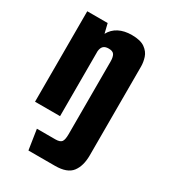

<svg xmlns="http://www.w3.org/2000/svg" viewBox="-169 -569 774 864"><g transform="rotate(30 218.0 -136.5)"><path d="M32 -470H138L150 -421Q165 -449 193 -463.5Q221 -478 260 -478Q305 -478 328 -461.5Q351 -445 358.5 -421.5Q366 -398 366 -376V0H236V-326Q236 -349 229 -361Q222 -373 200 -373Q182 -373 173 -364.5Q164 -356 162 -338V0H32ZM116 205 100 101H196Q220 101 228 90.5Q236 80 236 51V-198H366V86Q366 141 341.5 173Q317 205 254 205Z"/></g></svg>

Font: Smooch Sans Thin ExtraBold
Style: Regular
Weight: 800
Version: Version 1.010